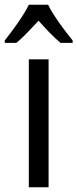

<svg xmlns="http://www.w3.org/2000/svg" viewBox="-50 -786 325 806"><path d="M152 -766H71C50 -722 6 -662 -30 -616V-606H19C47 -629 79 -664 112 -699C143 -664 174 -631 204 -606H255V-616C220 -659 174 -721 152 -766ZM154 0V-537H71V0Z"/></svg>

Font: Noto Sans Sinhala UI Condensed
Style: Regular
Weight: 400
Width: 3
Designer: Jelle Bosma - Monotype Design Team
Foundry: Monotype Imaging Inc.
Version: Version 2.006